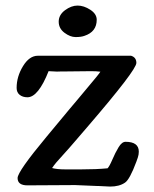

<svg xmlns="http://www.w3.org/2000/svg" viewBox="-20 -669 557 693"><path d="M329.1 -597.7Q329.1 -554.2 284.7 -539.6Q272.5 -535.2 252.9 -535.2Q233.4 -535.2 212.6 -550.8Q191.9 -566.4 191.9 -590.8Q191.9 -615.2 214.6 -632.1Q237.3 -648.9 260 -648.9Q282.7 -648.9 305.9 -633.8Q329.1 -618.7 329.1 -597.7ZM433.1 -157.2Q481 -157.2 481 -121.6Q481 -110.8 477.5 -100.6L472.2 -85.4Q448.2 -21 431.2 -9.8Q410.6 4.4 377.4 4.4L336.4 2.4H332.5L251 -1L79.1 0Q43.5 0 43.5 -26.4Q43.5 -49.8 147.5 -174.8Q156.2 -185.5 231.9 -276.4L260.7 -310.5Q271.5 -323.7 295.4 -352.1Q336.9 -400.9 342.3 -410.2Q329.1 -412.1 309.1 -412.1L216.8 -411.1H202.1L185.5 -410.6L155.8 -412.1V-413.1Q118.2 -317.9 79.1 -317.9Q62 -317.9 51 -326.7Q40 -335.4 40 -351.6Q40 -392.6 63 -430.2Q85.9 -467.8 116.7 -467.8H453.1Q472.2 -461.9 472.2 -441.9Q472.2 -416.5 298.8 -214.8Q292.5 -207.5 251 -159.2L229 -133.8Q222.2 -125.5 208 -110.4Q178.7 -79.1 168 -62.5Q186 -57.6 216.3 -57.6H272Q327.6 -57.6 367.7 -61.5V-61Q374.5 -67.4 385.3 -92.5Q396 -117.7 408 -137.5Q419.9 -157.2 433.1 -157.2Z"/></svg>

Font: Corben
Style: Regular
Weight: 400
Designer: vernon adams
Foundry: vernon adams
Version: Version 1.101